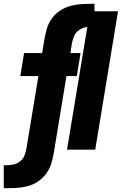

<svg xmlns="http://www.w3.org/2000/svg" viewBox="-42 -795 647 1020"><path d="M-16 205Q13 205 43 203.5Q73 202 103 194.5Q133 187 160 169Q187 151 205.5 124.5Q224 98 232 69Q240 40 245 10L311 -391H366L386 -513H332L339 -560Q343 -582 351.5 -603Q360 -624 380 -636.5Q400 -649 422 -652L314 0H464L585 -735H460V-775H455Q425 -775 395.5 -773.5Q366 -772 336 -764.5Q306 -757 278.5 -739.5Q251 -722 232.5 -695.5Q214 -669 206 -639.5Q198 -610 193 -580L182 -513H86L66 -391H162L99 -10Q96 10 88.5 30Q81 50 63 63.5Q45 77 24 80Q3 83 -17 83H-22V205Z"/></svg>

Font: Iosevka Sparkle Heavy
Style: Italic
Weight: 900
Italic angle: -9°
Designer: Belleve Invis
Foundry: Belleve Invis
Version: Version 4.5.0; ttfautohint (v1.8.3)